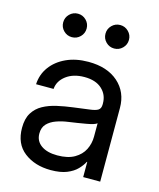

<svg xmlns="http://www.w3.org/2000/svg" viewBox="-111 -808 740 895"><g transform="rotate(15 259.0 -360.5)"><path d="M218.8 7.8Q142.1 7.8 90.6 -31.7Q39.1 -71.3 39.1 -148.4Q39.1 -192.9 56.4 -220.7Q73.7 -248.5 102.8 -264.4Q131.8 -280.3 168.7 -288.6Q205.6 -296.9 244.1 -301.8Q293.5 -308.6 321.8 -312Q350.1 -315.4 362.1 -323.2Q374 -331.1 374 -350.6V-355.5Q374 -397.5 344 -424.8Q314 -452.1 259.8 -452.1Q206.1 -452.1 171.6 -426Q137.2 -399.9 134.3 -361.3H49.8Q52.2 -408.7 79.1 -445.6Q106 -482.4 152.3 -503.9Q198.7 -525.4 259.8 -525.4Q350.1 -525.4 403.1 -478.8Q456.1 -432.1 456.1 -355.5V0H374V-73.2H372.1Q362.8 -54.7 344.7 -35.9Q326.7 -17.1 296.1 -4.6Q265.6 7.8 218.8 7.8ZM230.5 -66.4Q281.2 -66.4 313 -84.7Q344.7 -103 359.4 -132.3Q374 -161.6 374 -195.3V-259.8Q364.7 -251 324.7 -243.9Q284.7 -236.8 240.2 -230.5Q210.4 -226.6 183.8 -217Q157.2 -207.5 140.6 -190.2Q124 -172.9 124 -143.6Q124 -107.4 152.6 -86.9Q181.2 -66.4 230.5 -66.4ZM153.8 -616.2Q130.4 -616.2 113.8 -632.8Q97.2 -649.4 97.2 -672.9Q97.2 -696.3 113.8 -712.9Q130.4 -729.5 153.8 -729.5Q177.2 -729.5 193.8 -712.9Q210.4 -696.3 210.4 -672.9Q210.4 -649.4 193.8 -632.8Q177.2 -616.2 153.8 -616.2ZM357.9 -616.2Q334.5 -616.2 317.9 -632.8Q301.3 -649.4 301.3 -672.9Q301.3 -696.3 317.9 -712.9Q334.5 -729.5 357.9 -729.5Q381.3 -729.5 397.9 -712.9Q414.6 -696.3 414.6 -672.9Q414.6 -649.4 397.9 -632.8Q381.3 -616.2 357.9 -616.2Z"/></g></svg>

Font: Inter Display
Style: Regular
Weight: 400
Designer: Rasmus Andersson
Foundry: rsms
Version: Version 4.001;git-9221beed3